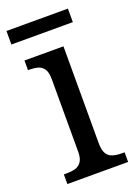

<svg xmlns="http://www.w3.org/2000/svg" viewBox="-132 -731 562 787"><g transform="rotate(-20 149.0 -337.5)"><path d="M21 0V-42H33Q54 -42 70.5 -46.5Q87 -51 97.5 -65.5Q108 -80 108 -109V-426Q108 -456 98 -470.5Q88 -485 71.5 -489.5Q55 -494 35 -494H29V-536H199V-114Q199 -83 208.5 -67.5Q218 -52 235.5 -47Q253 -42 274 -42H286V0ZM1 -616V-675H269V-616Z"/></g></svg>

Font: Noto Serif SemiCondensed
Style: Regular
Weight: 400
Width: 4
Designer: Monotype Design Team
Foundry: Monotype Imaging Inc.
Version: Version 2.013